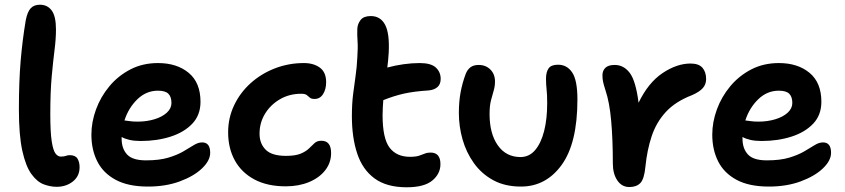

<svg xmlns="http://www.w3.org/2000/svg" viewBox="-20 -780 3580 813"><path d="M220 11Q193 11 165 0.5Q137 -10 113 -43Q89 -76 74.5 -141.5Q60 -207 60 -317Q60 -435 67.5 -523Q75 -611 89 -694Q96 -730 110 -745Q124 -760 149 -760Q181 -760 199 -735.5Q217 -711 217 -655Q217 -616 211 -569Q205 -522 199 -456.5Q193 -391 193 -297Q193 -220 199 -181.5Q205 -143 215 -130Q225 -117 237 -117Q252 -117 259 -120Q266 -123 275 -123Q299 -123 308 -108.5Q317 -94 317 -72Q317 -34 288.5 -11.5Q260 11 220 11Z M607 10Q523 10 470 -18.5Q417 -47 392 -96.5Q367 -146 367 -210Q367 -263 386.5 -316.5Q406 -370 443 -414.5Q480 -459 532 -486Q584 -513 649 -513Q729 -513 779 -471.5Q829 -430 829 -349Q829 -293 794.5 -256.5Q760 -220 702.5 -201.5Q645 -183 576 -183Q549 -183 529 -187.5Q509 -192 495 -200Q495 -197 495 -193Q495 -151 518 -126Q541 -101 598 -101Q655 -101 693 -112.5Q731 -124 756.5 -139Q782 -154 800.5 -165.5Q819 -177 836 -177Q870 -177 870 -133Q870 -100 835.5 -67Q801 -34 741.5 -12Q682 10 607 10ZM649 -396Q599 -396 561.5 -359.5Q524 -323 507 -270Q517 -269 530 -267Q543 -265 563 -265Q601 -265 634 -275Q667 -285 686.5 -303Q706 -321 706 -344Q706 -370 693 -383Q680 -396 649 -396Z M1190 9Q1112 9 1057.5 -20Q1003 -49 974.5 -100.5Q946 -152 946 -220Q946 -281 971.5 -334.5Q997 -388 1041.5 -428Q1086 -468 1144 -490.5Q1202 -513 1267 -513Q1308 -513 1334.5 -493.5Q1361 -474 1361 -432Q1361 -402 1348 -381.5Q1335 -361 1312 -361Q1298 -361 1292 -366.5Q1286 -372 1279 -377.5Q1272 -383 1255 -383Q1205 -383 1165 -359.5Q1125 -336 1102 -298Q1079 -260 1079 -214Q1079 -172 1105 -146Q1131 -120 1191 -120Q1231 -120 1253.5 -129.5Q1276 -139 1289 -152Q1302 -165 1312.5 -174.5Q1323 -184 1341 -184Q1382 -184 1382 -132Q1382 -91 1357 -59Q1332 -27 1288.5 -9Q1245 9 1190 9Z M1702 13Q1617 13 1566 -24.5Q1515 -62 1492.5 -130Q1470 -198 1470 -288Q1470 -339 1475 -379.5Q1480 -420 1485.5 -457.5Q1491 -495 1493 -536Q1496 -579 1494 -606Q1492 -633 1493 -658Q1494 -679 1507 -695.5Q1520 -712 1550 -712Q1591 -712 1610.5 -675.5Q1630 -639 1626 -558Q1625 -541 1623.5 -525Q1622 -509 1620 -494Q1653 -503 1688.5 -508Q1724 -513 1757 -513Q1805 -513 1825.5 -494Q1846 -475 1846 -446Q1846 -423 1832 -411Q1818 -399 1794 -397Q1732 -393 1690 -383.5Q1648 -374 1603 -356Q1602 -342 1601 -326Q1600 -310 1600 -293Q1600 -194 1629.5 -155Q1659 -116 1716 -116Q1740 -116 1754 -120.5Q1768 -125 1778.5 -129.5Q1789 -134 1803 -134Q1845 -134 1845 -85Q1845 -44 1810.5 -15.5Q1776 13 1702 13Z M2186 10Q2118 10 2068.5 -17Q2019 -44 1986.5 -89.5Q1954 -135 1938.5 -190Q1923 -245 1923 -301Q1923 -350 1930.5 -390Q1938 -430 1952 -467Q1959 -485 1972 -495Q1985 -505 2007 -505Q2037 -505 2056.5 -485.5Q2076 -466 2076 -435Q2076 -415 2070.5 -396.5Q2065 -378 2059 -355Q2053 -332 2053 -297Q2053 -214 2088 -164.5Q2123 -115 2184 -115Q2221 -115 2246 -144.5Q2271 -174 2284 -225Q2297 -276 2297 -343Q2297 -379 2294.5 -401Q2292 -423 2292 -447Q2292 -475 2303 -490.5Q2314 -506 2343 -506Q2381 -506 2403 -473Q2425 -440 2425 -359Q2425 -174 2358.5 -82Q2292 10 2186 10Z M2645 12Q2613 12 2594 -16Q2575 -44 2575 -88Q2575 -189 2568 -268Q2561 -347 2544 -397Q2536 -422 2533.5 -434.5Q2531 -447 2531 -461Q2531 -481 2543.5 -493Q2556 -505 2583 -505Q2621 -505 2646.5 -471.5Q2672 -438 2684 -345Q2725 -430 2785.5 -470.5Q2846 -511 2904 -511Q2939 -511 2954.5 -493Q2970 -475 2970 -445Q2970 -423 2956 -407Q2942 -391 2910 -377Q2840 -350 2799.5 -306Q2759 -262 2739.5 -203.5Q2720 -145 2713 -75Q2708 -22 2691.5 -5Q2675 12 2645 12Z M3236 10Q3152 10 3099 -18.5Q3046 -47 3021 -96.5Q2996 -146 2996 -210Q2996 -263 3015.5 -316.5Q3035 -370 3072 -414.5Q3109 -459 3161 -486Q3213 -513 3278 -513Q3358 -513 3408 -471.5Q3458 -430 3458 -349Q3458 -293 3423.5 -256.5Q3389 -220 3331.5 -201.5Q3274 -183 3205 -183Q3178 -183 3158 -187.5Q3138 -192 3124 -200Q3124 -197 3124 -193Q3124 -151 3147 -126Q3170 -101 3227 -101Q3284 -101 3322 -112.5Q3360 -124 3385.5 -139Q3411 -154 3429.5 -165.5Q3448 -177 3465 -177Q3499 -177 3499 -133Q3499 -100 3464.5 -67Q3430 -34 3370.5 -12Q3311 10 3236 10ZM3278 -396Q3228 -396 3190.5 -359.5Q3153 -323 3136 -270Q3146 -269 3159 -267Q3172 -265 3192 -265Q3230 -265 3263 -275Q3296 -285 3315.5 -303Q3335 -321 3335 -344Q3335 -370 3322 -383Q3309 -396 3278 -396Z"/></svg>

Font: Shantell Sans Normal
Style: Regular
Weight: 600
Designer: Stephen Nixon, Anya Danilova, Shantell Martin
Foundry: Arrow Type
Version: Version 1.009;[a7da0bfa3]